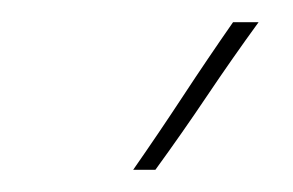

<svg xmlns="http://www.w3.org/2000/svg" viewBox="-20 -632 264 173"><path d="M120 -479Q144 -512 166.5 -545.5Q189 -579 213 -612H190Q167 -579 145 -545.5Q123 -512 100 -479Z"/></svg>

Font: Josefin Slab ExtraLight
Style: Regular
Weight: 250
Designer: Santiago Orozco
Foundry: Typemade
Version: Version 2.000